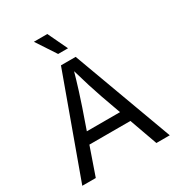

<svg xmlns="http://www.w3.org/2000/svg" viewBox="-217 -1079 1123 1215"><g transform="rotate(-30 345.0 -471.0)"><path d="M25.4 0 289.6 -727.5H397L664.6 0H566.9L412.6 -431.6Q398.4 -471.7 379.6 -531.5Q360.8 -591.3 334 -684.1H351.6Q325.2 -590.3 305.9 -529.5Q286.6 -468.8 273.9 -431.6L124 0ZM158.2 -203.1V-284.2H531.7V-203.1ZM310.1 -798.8 215.8 -942.4H314L382.3 -798.8Z"/></g></svg>

Font: Adwaita Sans
Style: Regular
Weight: 400
Designer: Rasmus Andersson
Foundry: rsms
Version: Version 4.001;git-9221beed3